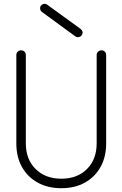

<svg xmlns="http://www.w3.org/2000/svg" viewBox="-20 -978 645 1011"><path d="M303 13Q232 13 178.5 -16.5Q125 -46 95.5 -99Q66 -152 66 -223V-688Q66 -699 73.5 -706Q81 -713 91 -713Q102 -713 109 -706Q116 -699 116 -688V-223Q116 -139 167.5 -88Q219 -37 303 -37Q387 -37 438 -88Q489 -139 489 -223V-688Q489 -699 496.5 -706Q504 -713 514 -713Q525 -713 532 -706Q539 -699 539 -688V-223Q539 -152 509.5 -99Q480 -46 427 -16.5Q374 13 303 13ZM376 -787 201 -915Q193 -921 191.5 -930.5Q190 -940 195 -948Q202 -956 211.5 -957.5Q221 -959 229 -953L404 -826Q422 -811 410 -792Q404 -784 394 -782.5Q384 -781 376 -787Z"/></svg>

Font: Zen Kurenaido
Style: ARC
Weight: 400
Designer: Yoshimichi Ohira
Foundry: Positype
Version: Version 1.001